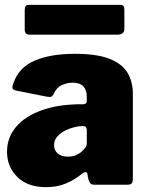

<svg xmlns="http://www.w3.org/2000/svg" viewBox="-20 -762 613 792"><path d="M314 -42Q287 -20 251.5 -5Q216 10 169 10Q94 10 51.5 -32Q9 -74 9 -136Q9 -195 46.5 -239Q84 -283 153 -307.5Q222 -332 316 -332H323Q327 -332 332.5 -334.5Q338 -337 338 -346V-363Q338 -391 323.5 -406Q309 -421 279 -421Q258 -421 236 -411.5Q214 -402 201 -374Q197 -366 192.5 -363.5Q188 -361 174 -363L43 -389Q36 -391 32.5 -396.5Q29 -402 36 -421Q59 -485 124.5 -512.5Q190 -540 288 -540Q381 -540 433 -519Q485 -498 506.5 -461Q528 -424 528 -375V-27Q528 -12 523.5 -6Q519 0 505 0H368Q355 0 349.5 -10.5Q344 -21 342 -35L341 -42Q338 -62 314 -42ZM338 -224Q338 -242 323 -242H319Q307 -242 287.5 -237.5Q268 -233 249 -223.5Q230 -214 216.5 -199Q203 -184 203 -163Q203 -142 218 -129Q233 -116 260 -116Q280 -116 293.5 -122Q307 -128 315 -135Q324 -143 331 -151.5Q338 -160 338 -171V-224ZM493 -724V-643Q493 -619 464 -619H104Q91 -619 86.5 -624.5Q82 -630 82 -641V-722Q82 -742 98 -742H477Q493 -742 493 -724Z"/></svg>

Font: Libre Franklin Black
Style: Regular
Weight: 900
Designer: Pablo Impallari, Rodrigo Fuenzalida, Nhung Nguyen
Foundry: Impallari Type
Version: Version 3.000